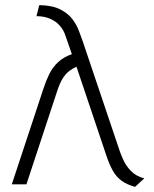

<svg xmlns="http://www.w3.org/2000/svg" viewBox="-20 -717 600 748"><path d="M448 -124 302 -557Q296 -573 287.5 -596.5Q279 -620 262 -642.5Q245 -665 214.5 -680.5Q184 -696 133 -697L122 -654Q152 -654 175 -644Q198 -634 213 -617Q228 -600 235 -578L260 -506Q228 -495 206.5 -475Q185 -455 172 -428.5Q159 -402 149 -371L26 1H83L202 -360Q213 -394 225 -412.5Q237 -431 250.5 -441Q264 -451 278 -457L394 -112Q406 -76 419.5 -52Q433 -28 453.5 -13Q474 2 506 11L542 -22Q509 -31 490 -51Q471 -71 461.5 -92Q452 -113 448 -124Z"/></svg>

Font: AdventPro_ExpandedRegular
Style: ExpandedRegular
Weight: 400
Width: 7
Designer: VivaRado, Andreas Kalpakidis
Foundry: VivaRado, Andreas Kalpakidis
Version: Version 3.000